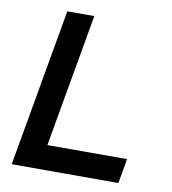

<svg xmlns="http://www.w3.org/2000/svg" viewBox="-79 -762 744 831"><g transform="rotate(10 293.0 -346.5)"><path d="M27.8 0H496.6L515.6 -108.4H165.5L268.6 -693.4H149.9L46.9 -108.4Z"/></g></svg>

Font: Cascadia Code SemiBold
Style: Italic
Weight: 600
Italic angle: -10°
Monospace: yes
Designer: Aaron Bell
Foundry: Saja Typeworks
Version: Version 2404.023